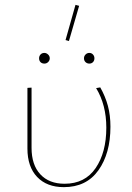

<svg xmlns="http://www.w3.org/2000/svg" viewBox="-20 -768 542 791"><path d="M93 -156V-406L110 -407V-159Q110 -89 146 -50Q182 -11 246 -11Q330 -11 374 -75.5Q418 -140 418 -242Q418 -336 376 -405L393 -408Q414 -371 424.5 -332Q435 -293 435 -246Q435 -136 385.5 -66.5Q336 3 243 3Q173 3 133 -39Q93 -81 93 -156ZM250 -603 291 -748 306 -744 264 -599ZM141 -528Q141 -537 147 -543.5Q153 -550 163 -550Q171 -550 178 -543.5Q185 -537 185 -528Q185 -519 178.5 -512.5Q172 -506 163 -506Q153 -506 147 -512Q141 -518 141 -528ZM326 -528Q326 -537 332.5 -543.5Q339 -550 348 -550Q357 -550 363 -543.5Q369 -537 369 -528Q369 -518 363 -512Q357 -506 348 -506Q339 -506 332.5 -512Q326 -518 326 -528Z"/></svg>

Font: Ysabeau Thin
Style: Regular
Weight: 200
Designer: Christian Thalmann (Catharsis Fonts)
Version: Version 0.003